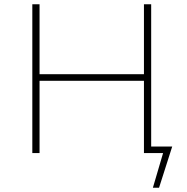

<svg xmlns="http://www.w3.org/2000/svg" viewBox="-20 -720 879 903"><path d="M790 -31 728 163H699L747 0H657V-340H166V0H132V-700H166V-371H657V-700H691V-31Z"/></svg>

Font: Montserrat Alternates ExLight
Style: Regular
Weight: 275
Designer: Julieta Ulanovsky
Foundry: Julieta Ulanovsky
Version: Version 7.200